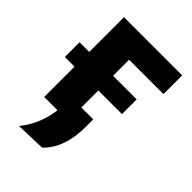

<svg xmlns="http://www.w3.org/2000/svg" viewBox="-198 -589 849 849"><g transform="rotate(45 226.0 -165.0)"><path d="M79.7 169.5Q105.4 137.9 121.8 102.7Q138.1 67.5 146 29.3Q153.9 -8.9 154.3 -49.8L180.6 0H67.7Q67.7 -53.7 67.7 -103.8Q67.7 -154 67.7 -216V-266Q67.7 -315.5 67.7 -354.8Q67.7 -394 67.7 -428.7Q67.7 -463.3 67.7 -499H431.7V-381.8Q386.7 -381.8 340 -381.8Q293.4 -381.8 249.6 -381.8H129.3L216.9 -475.3Q216.9 -442.5 216.9 -411.7Q216.9 -380.9 216.9 -346.1Q216.9 -311.2 216.9 -266V-216Q216.9 -154 216.9 -104.8Q216.9 -55.6 216.9 -8.1L106.7 -83.3Q152.9 -83.3 199.1 -83.3Q245.4 -83.3 291.3 -83.3Q291.3 -71.6 291.3 -60Q291.3 -48.4 291.3 -36.6Q291.3 -5 286.9 24.4Q282.5 53.7 273.6 79.4Q264.7 105.1 251.1 126.8Q237.5 148.5 219.3 165ZM7.3 -189.6V-281.6Q48.9 -281.6 87.5 -281.6Q126.2 -281.6 159.7 -281.6H212.1Q245.9 -281.6 284.5 -281.6Q323.1 -281.6 364.5 -281.6V-189.6Q323.1 -189.6 284.5 -189.6Q245.9 -189.6 212.1 -189.6H159.7Q126.2 -189.6 87.5 -189.6Q48.9 -189.6 7.3 -189.6Z"/></g></svg>

Font: Commissioner Thin
Style: Regular
Weight: 100
Designer: Kostas Bartsokas
Foundry: Kostas Bartsokas
Version: Version 1.001;gftools[0.9.23]